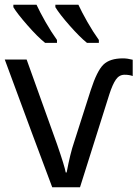

<svg xmlns="http://www.w3.org/2000/svg" viewBox="-20 -786 577 806"><path d="M199.2 0Q130.9 -180.7 0 -536.1H91.8L219.2 -181.2Q251.5 -87.9 255.9 -62H259.8Q274.9 -142.6 291 -189L360.8 -407.2Q387.2 -488.8 414.3 -514.9Q441.4 -541 496.1 -541Q514.6 -541 537.1 -535.2V-466.8Q522.9 -472.2 502.9 -472.2Q480.5 -472.2 466.6 -452.1Q452.6 -432.1 439 -390.1L315.9 0ZM395 -606H345.2Q315.9 -629.4 272.9 -678Q230 -726.6 212.4 -755.9V-766.1H309.1Q322.8 -736.3 346.9 -693.8Q371.1 -651.4 395 -618.2ZM219.2 -606H169.4Q137.7 -631.3 95 -680.2Q52.2 -729 36.1 -755.9V-766.1H133.3Q147 -736.3 171.1 -693.8Q195.3 -651.4 219.2 -618.2Z"/></svg>

Font: NotoPenekeko
Style: Regular
Weight: 400
Designer: Monotype Design team
Foundry: Monotype Imaging Inc.
Version: Version 1.04